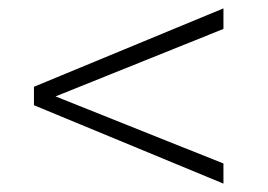

<svg xmlns="http://www.w3.org/2000/svg" viewBox="-20 -580 640 458"><path d="M513 -560V-511L95 -343V-357L513 -190V-142L61 -329V-373Z"/></svg>

Font: SUSE ExtraLight
Style: Regular
Weight: 250
Designer: Rene Bieder
Foundry: SUSE
Version: Version 1.000